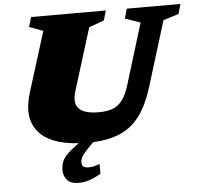

<svg xmlns="http://www.w3.org/2000/svg" viewBox="-61 -770 1104 1065"><g transform="rotate(-5 491.0 -237.0)"><path d="M359 121Q359 138 368.2 144.8Q377.5 151.5 399 151.5Q413.5 151.5 426 148.5Q438.5 145.5 458.5 138.5V193.5Q418 215.5 389.8 224Q361.5 232.5 336.5 232.5Q290 232.5 270.2 209.5Q250.5 186.5 250.5 155.5Q250.5 131.5 257.5 111Q264.5 90.5 286.5 67.8Q308.5 45 353.5 13.5Q192.5 3.5 128.8 -75.2Q65 -154 107.5 -289.5L212 -624.5L135 -653L151 -707H567L551.5 -653L467.5 -622.5L360.5 -278Q339 -210 369.5 -179Q400 -148 480 -148Q525.5 -148 557.2 -160Q589 -172 611.5 -202.2Q634 -232.5 650.5 -287.5L753.5 -623.5L668.5 -653L684 -707H982.5L967.5 -653L881 -625.5L770 -265Q741 -171 698.8 -110.8Q656.5 -50.5 592.2 -20.2Q528 10 434 14.5L414.5 34Q389.5 59.5 377.5 74.8Q365.5 90 362.2 100Q359 110 359 121Z"/></g></svg>

Font: Newsreader 6pt ExtraBold
Style: Italic
Weight: 800
Italic angle: -17°
Designer: Hugues Gentile
Foundry: Production Type
Version: Version 1.003; ttfautohint (v1.8.3)